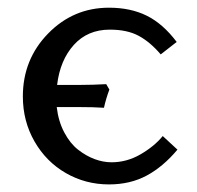

<svg xmlns="http://www.w3.org/2000/svg" viewBox="-20 -467 516 504"><path d="M182.1 -186H128.9Q133.3 -148.4 148.7 -119.4Q164.1 -90.3 185.1 -74Q206.1 -57.6 228.5 -49.3Q251 -41 272.9 -41Q313 -41 349.1 -62Q385.3 -83 407.2 -109.9L445.8 -74.2Q408.2 -29.3 365 -6.1Q321.8 17.1 266.1 17.1Q204.6 17.1 152.8 -12.7Q101.1 -42.5 70.6 -95.7Q40 -148.9 40 -213.9Q40 -311 106.2 -378.9Q172.4 -446.8 266.1 -446.8Q322.8 -446.8 365.2 -425.8Q407.7 -404.8 443.8 -356.9L401.9 -324.2Q374 -356.9 344 -373Q314 -389.2 268.1 -389.2Q210 -389.2 173.8 -349.1Q137.7 -309.1 129.9 -244.1H190.9Q222.7 -244.1 258.8 -246.1L267.1 -231.9Q258.3 -208.5 252.9 -184.1Q226.6 -186 182.1 -186Z"/></svg>

Font: Linear Smooth Low Contrast
Style: Regular
Weight: 500
Designer: Philipp H. Poll, Flanker
Foundry: Philipp H. Poll, reworked by Flanker
Version: Version 1.010 | FøM Fix